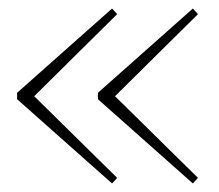

<svg xmlns="http://www.w3.org/2000/svg" viewBox="-20 -477 513 449"><path d="M242 -48 20 -245V-260L242 -457L254 -444L60 -252L254 -61ZM431 -48 209 -245V-260L431 -457L443 -444L249 -252L443 -61Z"/></svg>

Font: Source Serif Pro ExtraLight
Style: Regular
Weight: 200
Designer: Frank Grießhammer
Foundry: Adobe Systems Incorporated
Version: Version 3.001;hotconv 1.0.111;makeotfexe 2.5.65597